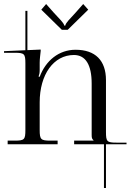

<svg xmlns="http://www.w3.org/2000/svg" viewBox="-20 -716 648 953"><path d="M316 -568 418 -668 393 -696 355 -653C327 -622 307 -604 304 -589H299C296 -604 275 -622 247 -653L209 -696L185 -668L287 -568ZM18 0H266V-18H231C183 -18 177 -23 177 -71V-208C177 -346 246 -443 347 -443C405 -443 435 -394 435 -301V-46C435 -30 437 -27 444 -20V-18H348V0H496V217H506V0H608V-8H559C511 -8 506 -13 506 -61V-318C506 -416 453 -469 355 -469C272 -469 207 -415 177 -335H172V-338C175 -346 177 -353 177 -369V-405C177 -423 180 -443 182 -463V-470L116 -467.1V-662H106V-466.7L0 -462V-454H53C101 -454 106 -449 106 -401V-93V-71C106 -23 101 -18 53 -18H18Z"/></svg>

Font: FoglihtenNo04
Style: Regular
Weight: 500
Designer: gluk (gluksza@wp.pl)
Foundry: gluk (gluksza@wp.pl)
Version: Version 0.70